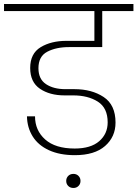

<svg xmlns="http://www.w3.org/2000/svg" viewBox="-52 -760 683 954"><path d="M291 -526Q227 -526 183 -503Q139 -480 139 -421Q139 -367 176.5 -342Q214 -317 273 -317H318Q404 -317 463 -278Q522 -239 522 -151Q522 -80 470 -34.5Q418 11 320 11Q245 11 191.5 -13.5Q138 -38 110.5 -82Q83 -126 82 -182H122Q122 -112 172.5 -67Q223 -22 319 -22Q399 -22 441 -58.5Q483 -95 483 -152Q483 -224 434 -255Q385 -286 312 -286H269Q195 -286 146.5 -319Q98 -352 98 -422Q98 -494 150 -525.5Q202 -557 278 -557H417V-705H-32V-740H611V-705H456V-526ZM348 139Q348 154 338 164Q328 174 313 174Q297 174 287 164Q277 154 277 139Q277 124 287 114Q297 104 313 104Q328 104 338 114Q348 124 348 139Z"/></svg>

Font: Fz Poppins ExtLt
Style: Regular
Weight: 200
Designer: Ninad Kale (Devanagari), Jonny Pinhorn (Latin)
Foundry: Indian Type Foundry
Version: Vit hóa bi Vntype.Com & FontZin.Com